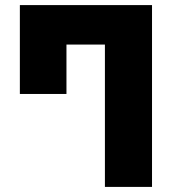

<svg xmlns="http://www.w3.org/2000/svg" viewBox="-20 -734 688 754"><path d="M392 0H577V-714H58V-365H241V-559H392Z"/></svg>

Font: Noto Sans Georgian SemiCondensed Black
Style: Regular
Weight: 900
Width: 4
Designer: Monotype Design Team, Akaki Razmadze
Foundry: Google LLC
Version: Version 2.005